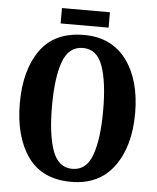

<svg xmlns="http://www.w3.org/2000/svg" viewBox="-58 -898 783 957"><g transform="rotate(5 333.5 -419.5)"><path d="M334 10Q473 10 547.5 -91Q622 -192 622 -358Q622 -524 547.5 -624.5Q473 -725 335 -725Q188 -725 116.5 -625Q45 -525 45 -359Q45 -192 116.5 -91Q188 10 334 10ZM334 -55Q264 -55 235 -135Q206 -215 206 -358Q206 -501 235 -580.5Q264 -660 335 -660Q405 -660 433.5 -580.5Q462 -501 462 -358Q462 -215 433 -135Q404 -55 334 -55ZM213 -772V-849H453V-772Z"/></g></svg>

Font: Noto Serif ExtraCondensed Extra
Style: Regular
Weight: 800
Width: 3
Designer: Monotype Design Team
Foundry: Monotype Imaging Inc.
Version: Version 1.002